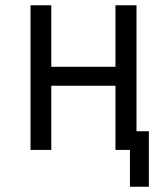

<svg xmlns="http://www.w3.org/2000/svg" viewBox="-20 -570 640 730"><path d="M96 0V-550H175V-316H419V-550H499V-71H546V140H474V0H419V-244H175V0Z"/></svg>

Font: JetBrains Mono NL Light
Style: Regular
Weight: 300
Monospace: yes
Designer: Philipp Nurullin, Konstantin Bulenkov
Foundry: JetBrains
Version: Version 2.305; ttfautohint (v1.8.4.7-5d5b)